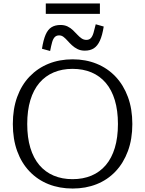

<svg xmlns="http://www.w3.org/2000/svg" viewBox="-20 -1070 837 1107"><path d="M399 17Q323 17 260 -8Q197 -33 150.5 -81.5Q104 -130 79 -199Q54 -268 54 -355Q54 -442 79 -511Q104 -580 150.5 -628.5Q197 -677 260 -702.5Q323 -728 399 -728Q474 -728 537 -702.5Q600 -677 646 -628.5Q692 -580 717.5 -511Q743 -442 743 -355Q743 -268 717.5 -199Q692 -130 646 -81.5Q600 -33 537 -8Q474 17 399 17ZM398 -37Q459 -37 507.5 -57.5Q556 -78 590 -118Q624 -158 642 -217.5Q660 -277 660 -355Q660 -433 642 -492.5Q624 -552 590 -592Q556 -632 507.5 -652.5Q459 -673 398 -673Q338 -673 289.5 -652.5Q241 -632 207 -592Q173 -552 155 -492.5Q137 -433 137 -355Q137 -277 155 -217.5Q173 -158 207 -118Q241 -78 289.5 -57.5Q338 -37 398 -37ZM469 -778Q445 -778 427 -787Q409 -796 395 -809Q381 -822 369.5 -835Q358 -848 346.5 -857Q335 -866 321 -866Q305 -866 295.5 -856Q286 -846 280.5 -826.5Q275 -807 269 -776L222 -789Q230 -840 243 -870Q256 -900 277 -913Q298 -926 329 -926Q352 -926 369.5 -917.5Q387 -909 400.5 -896Q414 -883 426 -870Q438 -857 450.5 -848.5Q463 -840 478 -840Q494 -840 503.5 -850Q513 -860 519 -880Q525 -900 532 -930L578 -917Q570 -866 556 -835.5Q542 -805 521 -791.5Q500 -778 469 -778ZM244 -1050H556V-990H244Z"/></svg>

Font: Roboto Serif 20pt Light
Style: Regular
Weight: 300
Version: Version 1.008